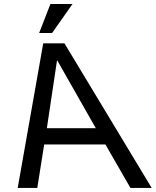

<svg xmlns="http://www.w3.org/2000/svg" viewBox="-20 -928 769 948"><path d="M298.3 -713.9 729 0H624L500.5 -214.8H198.2L164.1 0H67.4L193.4 -713.9ZM453.1 -294.9 263.7 -627.9H261.2L211.4 -294.9ZM337.9 -908.2 237.3 -765.1H173.3L229 -908.2Z"/></svg>

Font: XB Khoramshahr
Style: Oblique
Weight: 400
Italic angle: 12°
Designer: Behnam
Foundry: Irmug
Version: Version 8.005 2009